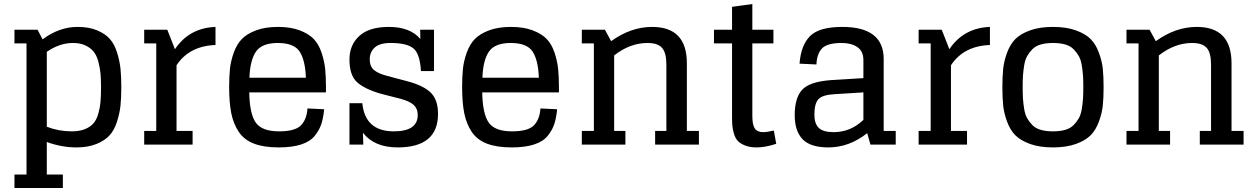

<svg xmlns="http://www.w3.org/2000/svg" viewBox="-20 -720 6264 956"><path d="M167 -572H112H52V-504H112V149H52V216H293V149H213V-13Q287 14 360 14Q418 14 460 -3Q502 -20 525.5 -46Q549 -72 562.5 -114Q576 -156 580 -194.5Q584 -233 584 -286Q584 -339 580 -377.5Q576 -416 563 -458Q550 -500 527 -526Q504 -552 463.5 -569Q423 -586 366 -586Q275 -586 192 -524ZM343 -506Q380 -506 406 -493.5Q432 -481 447 -462Q462 -443 470 -412Q478 -381 480.5 -353Q483 -325 483 -286Q483 -243 480.5 -213.5Q478 -184 469.5 -154Q461 -124 445.5 -106Q430 -88 403 -77Q376 -66 337 -66Q272 -66 213 -89V-462Q277 -506 343 -506Z M813 -572H758H698V-504H758V-68H698V0H939V-68H859V-395Q922 -491 1053 -496V-586Q922 -581 851 -475Z M1368 14Q1434 14 1479 -0.5Q1524 -15 1547 -43.5Q1570 -72 1580 -102.5Q1590 -133 1594 -176L1511 -180Q1507 -124 1477.5 -95Q1448 -66 1370 -66Q1284 -66 1253.5 -109.5Q1223 -153 1221 -260H1603V-286Q1603 -339 1599 -377.5Q1595 -416 1581 -458Q1567 -500 1542 -526Q1517 -552 1472 -569Q1427 -586 1364 -586Q1301 -586 1255.5 -569Q1210 -552 1184.5 -526Q1159 -500 1144 -458Q1129 -416 1125 -377.5Q1121 -339 1121 -286Q1121 -209 1131.5 -156.5Q1142 -104 1168.5 -64Q1195 -24 1244 -5Q1293 14 1368 14ZM1363 -506Q1444 -506 1472 -463Q1500 -420 1503 -333H1222Q1225 -420 1254.5 -463Q1284 -506 1363 -506Z M2072 -572 2073 -526Q2022 -586 1916 -586Q1818 -586 1769 -541Q1720 -496 1720 -424Q1720 -346 1757 -311.5Q1794 -277 1877 -253L1975 -228Q2022 -215 2041 -196.5Q2060 -178 2060 -148Q2060 -66 1941 -66Q1798 -66 1784 -206H1720V0H1789L1787 -59Q1844 14 1960 14Q2161 14 2161 -153Q2161 -224 2124 -259.5Q2087 -295 2006 -316L1908 -342Q1862 -354 1841.5 -372Q1821 -390 1821 -424Q1821 -461 1846 -483.5Q1871 -506 1925 -506Q2006 -506 2038.5 -479Q2071 -452 2076 -366H2141V-572Z M2528 14Q2594 14 2639 -0.5Q2684 -15 2707 -43.5Q2730 -72 2740 -102.5Q2750 -133 2754 -176L2671 -180Q2667 -124 2637.5 -95Q2608 -66 2530 -66Q2444 -66 2413.5 -109.5Q2383 -153 2381 -260H2763V-286Q2763 -339 2759 -377.5Q2755 -416 2741 -458Q2727 -500 2702 -526Q2677 -552 2632 -569Q2587 -586 2524 -586Q2461 -586 2415.5 -569Q2370 -552 2344.5 -526Q2319 -500 2304 -458Q2289 -416 2285 -377.5Q2281 -339 2281 -286Q2281 -209 2291.5 -156.5Q2302 -104 2328.5 -64Q2355 -24 2404 -5Q2453 14 2528 14ZM2523 -506Q2604 -506 2632 -463Q2660 -420 2663 -333H2382Q2385 -420 2414.5 -463Q2444 -506 2523 -506Z M2877 -504H2937V-68H2877V0H3094V-68H3038V-444Q3117 -506 3204 -506Q3255 -506 3276.5 -481.5Q3298 -457 3298 -399V-68H3242V0H3460V-68H3400V-405Q3400 -586 3227 -586Q3121 -586 3023 -515L2992 -572H2877Z M3535 -504H3625V-137Q3625 -111 3626.5 -94Q3628 -77 3634.5 -54.5Q3641 -32 3653.5 -18.5Q3666 -5 3690 4.5Q3714 14 3747 14Q3791 14 3845 -4L3833 -70Q3798 -62 3780 -62Q3751 -62 3738.5 -80Q3726 -98 3726 -143V-504H3831V-572H3726V-700L3625 -686V-572H3535Z M4314 0H4440V-68H4380V-426Q4380 -586 4174 -586Q4059 -586 4013.5 -540.5Q3968 -495 3961 -403L4045 -399Q4048 -455 4074.5 -480.5Q4101 -506 4171 -506Q4219 -506 4249 -485.5Q4279 -465 4279 -420V-331L4116 -321Q4011 -313 3974 -273Q3937 -233 3937 -146Q3937 -68 3976 -27Q4015 14 4105 14Q4208 14 4298 -57ZM4131 -62Q4079 -62 4057 -83Q4035 -104 4035 -149Q4035 -205 4055.5 -226.5Q4076 -248 4135 -251L4279 -260V-123Q4215 -62 4131 -62Z M4669 -572H4614H4554V-504H4614V-68H4554V0H4795V-68H4715V-395Q4778 -491 4909 -496V-586Q4778 -581 4707 -475Z M5223 -66Q5188 -66 5162 -73.5Q5136 -81 5120 -97.5Q5104 -114 5094 -132Q5084 -150 5079.5 -178Q5075 -206 5073.5 -229Q5072 -252 5072 -286Q5072 -320 5073.5 -343Q5075 -366 5079.5 -394Q5084 -422 5094 -440Q5104 -458 5120 -474.5Q5136 -491 5162 -498.5Q5188 -506 5223 -506Q5258 -506 5284 -498.5Q5310 -491 5326 -474.5Q5342 -458 5352 -440Q5362 -422 5366.5 -394Q5371 -366 5372.5 -343Q5374 -320 5374 -286Q5374 -252 5372.5 -229Q5371 -206 5366.5 -178Q5362 -150 5352 -132Q5342 -114 5326 -97.5Q5310 -81 5284 -73.5Q5258 -66 5223 -66ZM5223 14Q5289 14 5336.5 -3Q5384 -20 5410 -46Q5436 -72 5451.5 -114Q5467 -156 5471 -194.5Q5475 -233 5475 -286Q5475 -339 5471 -377.5Q5467 -416 5451.5 -458Q5436 -500 5410 -526Q5384 -552 5336.5 -569Q5289 -586 5223 -586Q5157 -586 5109.5 -569Q5062 -552 5036 -526Q5010 -500 4994.5 -458Q4979 -416 4975 -377.5Q4971 -339 4971 -286Q4971 -233 4975 -194.5Q4979 -156 4994.5 -114Q5010 -72 5036 -46Q5062 -20 5109.5 -3Q5157 14 5223 14Z M5589 -504H5649V-68H5589V0H5806V-68H5750V-444Q5829 -506 5916 -506Q5967 -506 5988.5 -481.5Q6010 -457 6010 -399V-68H5954V0H6172V-68H6112V-405Q6112 -586 5939 -586Q5833 -586 5735 -515L5704 -572H5589Z"/></svg>

Font: Glegoo
Style: Bold
Weight: 700
Version: Version 2.0.1; ttfautohint (v0.9) -r 48 -G 60